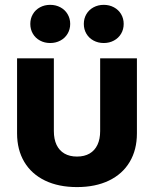

<svg xmlns="http://www.w3.org/2000/svg" viewBox="-20 -754 630 785"><path d="M49.8 -208.8V-515.6H200.2V-218Q200.2 -185.2 211.2 -161.8Q222.3 -138.5 243.5 -126.2Q264.6 -113.9 294.8 -113.9Q325 -113.9 346.2 -126.2Q367.4 -138.5 378.4 -161.8Q389.5 -185.2 389.5 -218V-515.6H539.8V-208.8Q539.8 -141.6 510.3 -92Q480.8 -42.4 425.4 -15.7Q370.1 10.9 294.8 10.9Q219.5 10.9 164.2 -15.7Q108.9 -42.4 79.3 -92Q49.8 -141.6 49.8 -208.8ZM322.7 -656.2Q322.7 -678.3 333.2 -696.2Q343.7 -714.1 362.4 -724.1Q381.2 -734.2 404.2 -734.2Q427.2 -734.2 445.8 -724.1Q464.5 -714.1 475.1 -696.2Q485.7 -678.3 485.7 -656.2Q485.7 -634 475.1 -616.1Q464.5 -598.2 445.8 -588.2Q427.2 -578.1 404.2 -578.1Q381.2 -578.1 362.4 -588.2Q343.7 -598.2 333.2 -616.1Q322.7 -634 322.7 -656.2ZM103.9 -656.2Q103.9 -678.3 114.4 -696.2Q124.9 -714.1 143.5 -724.1Q162.1 -734.2 185.2 -734.2Q208.2 -734.2 227 -724.1Q245.7 -714.1 256.3 -696.2Q267 -678.3 267 -656.2Q267 -634 256.3 -616.1Q245.7 -598.2 227 -588.2Q208.2 -578.1 185.2 -578.1Q162.1 -578.1 143.5 -588.2Q124.9 -598.2 114.4 -616.1Q103.9 -634 103.9 -656.2Z"/></svg>

Font: Intratopia Thin
Style: Regular
Weight: 100
Designer: Rasmus Andersson
Foundry: rsms
Version: Version 3.000;Glyphs 3.2.3 (3260)